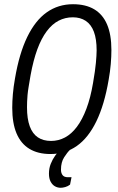

<svg xmlns="http://www.w3.org/2000/svg" viewBox="-20 -718 558 910"><path d="M219 12Q160 12 119.5 -12.5Q79 -37 58.5 -85.5Q38 -134 38 -207Q38 -237 41 -272Q44 -307 51 -346Q71 -464 109 -542.5Q147 -621 201.5 -659.5Q256 -698 326 -698Q386 -698 426.5 -674Q467 -650 487.5 -602Q508 -554 508 -481Q508 -450 505 -414.5Q502 -379 495 -340Q475 -222 437 -143.5Q399 -65 344.5 -26.5Q290 12 219 12ZM222 -50Q257 -50 288 -66.5Q319 -83 344.5 -117Q370 -151 389.5 -202.5Q409 -254 421 -325Q426 -355 429.5 -378.5Q433 -402 434.5 -420Q436 -438 437 -452.5Q438 -467 438 -479Q438 -533 425 -567.5Q412 -602 386.5 -619Q361 -636 325 -636Q289 -636 258 -620Q227 -604 201.5 -570Q176 -536 157 -484.5Q138 -433 125 -362Q120 -332 116 -308.5Q112 -285 110.5 -267.5Q109 -250 108.5 -236Q108 -222 108 -209Q108 -155 121 -119.5Q134 -84 159.5 -67Q185 -50 222 -50ZM268 172Q253 172 240.5 165Q228 158 220 143Q212 128 212 105Q212 80 220.5 58.5Q229 37 242 19Q255 1 269 -12H313L312 -8Q299 4 284 27.5Q269 51 269 86Q269 102 276.5 112Q284 122 302 122H319L312 157Q302 165 289.5 168.5Q277 172 268 172Z"/></svg>

Font: Archivo ExtraCondensed Light
Style: Italic
Weight: 300
Width: 2
Italic angle: -10°
Designer: Hector Gatti
Foundry: Omnibus-Type
Version: Version 2.001